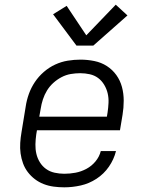

<svg xmlns="http://www.w3.org/2000/svg" viewBox="-20 -793 640 821"><path d="M255 8Q232 8 209.5 5Q187 2 166.5 -6Q146 -14 129 -27Q112 -40 99 -57Q86 -74 78.5 -94.5Q71 -115 68 -137Q65 -159 66.5 -182Q68 -205 72 -228L90 -338Q94 -365 103.5 -391.5Q113 -418 129 -442Q145 -466 167.5 -485.5Q190 -505 216 -517Q242 -529 269.5 -533.5Q297 -538 324 -538Q354 -538 383.5 -532Q413 -526 437 -510.5Q461 -495 477.5 -472Q494 -449 501.5 -421Q509 -393 509 -362.5Q509 -332 504 -302L493 -236H138L135 -218Q132 -197 131.5 -176Q131 -155 135.5 -135.5Q140 -116 150.5 -99Q161 -82 177 -70.5Q193 -59 213.5 -54.5Q234 -50 255 -50Q279 -50 303 -54.5Q327 -59 349.5 -71Q372 -83 388.5 -103Q405 -123 411 -147H476Q467 -111 445.5 -80Q424 -49 392.5 -28.5Q361 -8 325.5 0Q290 8 255 8ZM148 -294H437L440 -312Q443 -332 444 -353Q445 -374 440.5 -393.5Q436 -413 425.5 -430.5Q415 -448 399.5 -459.5Q384 -471 364 -475.5Q344 -480 323 -480Q303 -480 282.5 -476.5Q262 -473 243 -463Q224 -453 208 -438.5Q192 -424 181 -406Q170 -388 163.5 -368Q157 -348 154 -328ZM307 -598 207 -732 265 -768 349 -642 475 -773 525 -727 379 -598Z"/></svg>

Font: Iosevka Curly Slab LtExObl
Style: Regular
Weight: 300
Width: 7
Italic angle: -9°
Monospace: yes
Designer: Belleve Invis
Foundry: Belleve Invis
Version: Version 11.1.0; ttfautohint (v1.8.3)